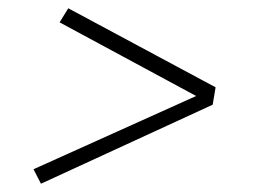

<svg xmlns="http://www.w3.org/2000/svg" viewBox="-20 -572 640 464"><path d="M79 -128 61 -163 454 -340 124 -518 145 -552 501 -361 494 -319Z"/></svg>

Font: Iosevka Etoile XLtObl
Style: Regular
Weight: 200
Italic angle: -9°
Designer: Belleve Invis
Foundry: Belleve Invis
Version: Version 15.5.2; ttfautohint (v1.8.4)